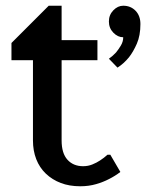

<svg xmlns="http://www.w3.org/2000/svg" viewBox="-20 -640 520 670"><path d="M360 -565Q360 -588 375.5 -604Q391 -620 410 -620Q436 -620 453 -602.5Q470 -585 470 -556Q470 -516 457.5 -487.5Q445 -459 430 -440Q412 -418 390 -404L360 -435Q374 -445 385 -457Q394 -468 402 -481.5Q410 -495 410 -510Q391 -510 375.5 -526Q360 -542 360 -565ZM195 -150Q195 -105 215.5 -82.5Q236 -60 270 -60Q287 -60 302 -66Q317 -72 329 -80Q343 -89 355 -100H365L400 -40Q382 -26 360 -15Q341 -5 315.5 2.5Q290 10 260 10Q222 10 192 -1.5Q162 -13 140 -34Q118 -55 106.5 -84.5Q95 -114 95 -150V-430H20V-490L150 -620H195V-500H320V-430H195Z"/></svg>

Font: Scada
Style: Regular
Weight: 400
Designer: Jovanny Lemonad
Foundry: Jovanny Lemonad
Version: Version 3.005; ttfautohint (v0.91) -l 8 -r 50 -G 200 -x 0 -w